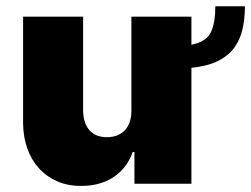

<svg xmlns="http://www.w3.org/2000/svg" viewBox="-20 -600 820 627"><path d="M245.7 7.1Q202.1 7.5 167.1 -7.8Q132.1 -23.1 107.2 -50.4Q82.4 -77.8 69.1 -115.4Q55.8 -153.1 55.4 -197.4V-545.5H251.4V-238.6Q252.1 -197.8 272 -174.9Q291.9 -152 329.5 -152Q347.7 -152 362.2 -157.7Q376.8 -163.4 387.3 -174.2Q397.7 -185 403.4 -201.2Q409.1 -217.3 409.1 -238.6V-545.5H605.1V-453.8Q653.1 -463.1 668.7 -494.7Q683.2 -525.6 683.2 -579.5H779.8Q779.8 -533.4 770.2 -497.9Q760.7 -462.4 739.5 -437.3Q718.4 -412.3 685.2 -397.7Q652 -383.2 605.1 -378.6V0H419V-103.7H413.4Q404.1 -77.4 388.5 -57Q372.9 -36.6 351.6 -22.2Q330.3 -7.8 303.6 -0.4Q277 7.1 245.7 7.1Z"/></svg>

Font: Linik Sans Black
Style: Regular
Weight: 900
Designer: Fonts by Rasmus Andersson / Changes by Cristiano Sobral with parts from Marc Monis
Foundry: rsms
Version: Version 3.020; ttfautohint (v1.6)